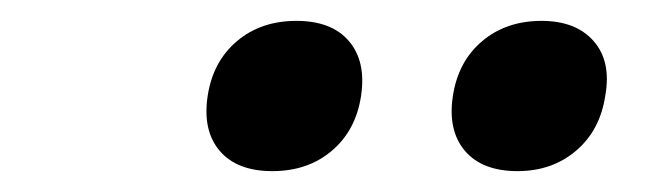

<svg xmlns="http://www.w3.org/2000/svg" viewBox="-20 -806 640 184"><path d="M476 -642Q442 -642 425.5 -661.5Q409 -681 414 -714Q419 -747 442 -766.5Q465 -786 499 -786Q532 -786 549 -766.5Q566 -747 560 -714Q555 -681 532 -661.5Q509 -642 476 -642ZM241 -642Q207 -642 190.5 -661.5Q174 -681 179 -714Q184 -747 207 -766.5Q230 -786 264 -786Q298 -786 314.5 -766.5Q331 -747 326 -714Q321 -681 298 -661.5Q275 -642 241 -642Z"/></svg>

Font: JetBrains Mono NL
Style: Bold Italic
Weight: 700
Italic angle: -9°
Designer: Philipp Nurullin, Konstantin Bulenkov
Foundry: JetBrains
Version: Version 2.304; ttfautohint (v1.8.4.7-5d5b)